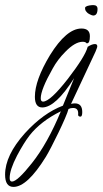

<svg xmlns="http://www.w3.org/2000/svg" viewBox="-130 -416 403 754"><path d="M-77 318Q-110 318 -110 270Q-110 194 -32 107Q40 28 117 -1L161 -109Q88 6 36 6Q7 6 7 -36Q7 -101 66 -199Q131 -304 190 -304Q223 -304 223 -274Q223 -246 212 -246H210Q206 -252 195 -252Q165 -252 127 -213Q96 -182 77 -147Q30 -64 30 -30Q30 -17 39 -17Q67 -17 137 -107Q204 -194 214 -231V-232Q231 -243 243 -243Q252 -243 252 -234Q252 -231 250 -226Q248 -221 245 -213L149 -8Q153 -9 156.5 -9.5Q160 -10 164 -10Q193 -10 193 24Q193 42 186 42Q175 42 177 31V29Q177 8 157 8Q147 8 139 12Q136 24 125 49.5Q114 75 99.5 105Q85 135 71.5 161Q58 187 50 200Q-23 318 -77 318ZM-83 297Q-62 297 -5 225Q57 147 109 21Q30 60 -14 116Q-37 146 -63 195Q-92 251 -92 283Q-92 297 -83 297ZM236 -355Q232 -355 223 -359.5Q214 -364 212 -367Q206 -373 205 -377Q204 -381 204 -384Q204 -387 206 -389Q211 -393 220.5 -394.5Q230 -396 236 -396Q253 -396 253 -381Q253 -355 236 -355Z"/></svg>

Font: Petemoss
Style: Regular
Weight: 400
Designer: Robert E. Leuschke
Foundry: Robert E. Leuschke
Version: Version 1.010; ttfautohint (v1.8.3)